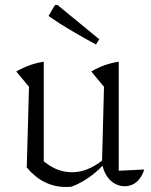

<svg xmlns="http://www.w3.org/2000/svg" viewBox="-20 -740 603 768"><path d="M455 -57 557 -62Q550 -40 538 -24.5Q526 -9 510.5 -2Q495 5 478 5Q458 5 439 -5.5Q420 -16 406.5 -37Q393 -58 388 -88L396 -393L345 -454Q398 -485 455 -493ZM266 7Q260 7 255 7.5Q250 8 245 8Q199 8 160 -11Q121 -30 87 -70L147 -102Q203 -51 268 -51Q331 -51 394 -102L395 -82Q366 -51 334 -29Q302 -7 266 7ZM87 -70 96 -393 45 -454Q99 -485 155 -493V-84ZM364 -562Q316 -588 268 -616Q220 -644 174 -676L200 -720H210L377 -583Z"/></svg>

Font: Piazzolla 24pt Light
Style: Regular
Weight: 300
Designer: Juan Pablo del Peral
Foundry: Huerta Tipografica
Version: Version 2.005